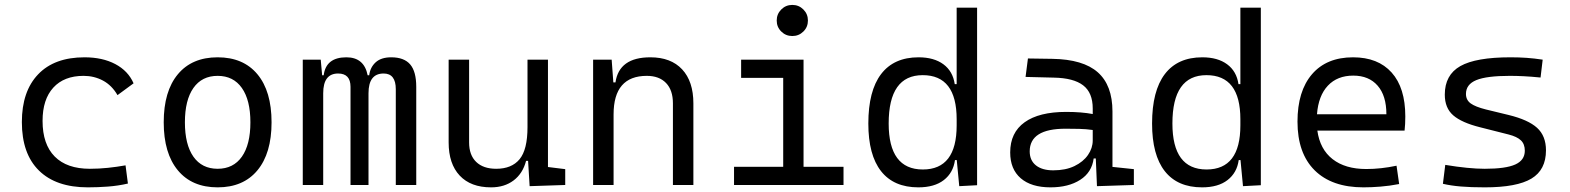

<svg xmlns="http://www.w3.org/2000/svg" viewBox="-20 -764 6485 793"><path d="M342.8 9.8Q211.4 9.8 140.9 -59.6Q70.3 -128.9 70.3 -259.8Q70.3 -386.7 137.5 -457Q204.6 -527.3 329.1 -527.3Q403.3 -527.3 456.3 -499.3Q509.3 -471.2 531.7 -419.9L465.3 -371.1Q441.9 -411.6 405.3 -431.2Q368.7 -450.7 325.2 -450.7Q244.6 -450.7 200.2 -402.1Q155.8 -353.5 155.8 -264.6Q155.8 -168 206.1 -117.4Q256.3 -66.9 351.1 -66.9Q388.7 -66.9 425.8 -70.8Q462.9 -74.7 498.5 -81.1L508.3 -5.9Q468.3 3.4 425.8 6.6Q383.3 9.8 342.8 9.8Z M878.9 9.8Q772.9 9.8 714.6 -60.5Q656.2 -130.9 656.2 -258.8Q656.2 -387.2 714.6 -457.3Q772.9 -527.3 878.9 -527.3Q984.9 -527.3 1043.2 -457.3Q1101.6 -387.2 1101.6 -258.8Q1101.6 -130.9 1043.2 -60.5Q984.9 9.8 878.9 9.8ZM878.9 -66.9Q943.8 -66.9 979 -116.9Q1014.2 -167 1014.2 -258.8Q1014.2 -350.6 979 -400.6Q943.8 -450.7 878.9 -450.7Q814 -450.7 778.8 -400.6Q743.7 -350.6 743.7 -258.8Q743.7 -167 778.8 -116.9Q814 -66.9 878.9 -66.9Z M1614.7 0V-395.5Q1614.7 -460.4 1564.5 -460.4Q1502 -460.4 1502 -378.9V0H1427.7V-405.3Q1427.7 -460.4 1376.5 -460.4Q1314.9 -460.4 1314.9 -378.9V0H1230.5V-517.6H1304.7L1310.5 -453.1H1316.9Q1326.2 -527.3 1410.6 -527.3Q1483.9 -527.3 1498.5 -453.1H1504.9Q1508.8 -485.8 1531.5 -506.6Q1554.2 -527.3 1595.7 -527.3Q1648.9 -527.3 1674.1 -498Q1699.2 -468.8 1699.2 -405.3V0Z M2008.3 9.8Q1924.3 9.8 1878.7 -38.8Q1833 -87.4 1833 -175.8V-517.6H1917.5V-175.8Q1917.5 -123.5 1946.8 -95.2Q1976.1 -66.9 2029.3 -66.9Q2093.3 -66.9 2126 -106.4Q2158.7 -146 2158.7 -239.3V-517.6H2243.2V-74.2L2314.5 -65.4V0L2167.5 4.9L2161.1 -99.6H2152.8Q2139.2 -47.4 2101.3 -18.8Q2063.5 9.8 2008.3 9.8Z M2759.3 0V-337.4Q2759.3 -391.6 2731 -421.1Q2702.6 -450.7 2651.4 -450.7Q2514.2 -450.7 2514.2 -291.5V0H2429.7V-517.6H2506.3L2513.2 -423.8H2522Q2537.1 -527.3 2666 -527.3Q2751 -527.3 2797.4 -477.5Q2843.8 -427.7 2843.8 -336.9V0Z M3011.7 0V-75.2H3214.8V-442.4H3041V-517.6H3298.8V-75.2H3463.9V0ZM3252.4 -615.2Q3225.6 -615.2 3206.8 -633.8Q3188 -652.3 3188 -679.2Q3188 -706.1 3206.8 -724.9Q3225.6 -743.7 3252.4 -743.7Q3279.3 -743.7 3298.1 -724.9Q3316.9 -706.1 3316.9 -679.2Q3316.9 -652.3 3298.1 -633.8Q3279.3 -615.2 3252.4 -615.2Z M3772.9 9.8Q3671.4 9.8 3618.9 -57.1Q3566.4 -124 3566.4 -253.9Q3566.4 -388.7 3619.1 -458Q3671.9 -527.3 3773.9 -527.3Q3837.4 -527.3 3876.5 -498.5Q3915.5 -469.7 3923.3 -416.5H3931.2V-732.4H4015.6V1L3941.9 4.9L3931.6 -103H3924.3Q3917 -50.3 3878.2 -20.3Q3839.4 9.8 3772.9 9.8ZM3931.2 -246.1V-271.5Q3931.2 -453.6 3791 -453.6Q3650.4 -453.6 3650.4 -253.9Q3650.4 -64 3791.5 -64Q3931.2 -64 3931.2 -246.1Z M4510.7 4.9 4505.9 -109.4H4497.1Q4489.7 -52.2 4441.4 -21.2Q4393.1 9.8 4318.8 9.8Q4239.3 9.8 4195.8 -27.8Q4152.3 -65.4 4152.3 -134.3Q4152.3 -216.3 4211.9 -259Q4271.5 -301.8 4383.3 -301.8Q4447.3 -301.8 4493.2 -293V-315.9Q4493.2 -381.3 4453.6 -411.6Q4414.1 -441.9 4332.5 -443.4L4215.8 -446.3L4225.6 -522.5L4326.2 -521Q4453.6 -519 4514.2 -465.3Q4574.7 -411.6 4574.7 -303.7V-74.7L4663.1 -65.4V0ZM4493.2 -227.1Q4466.3 -231 4437.7 -231.7Q4409.2 -232.4 4380.9 -232.4Q4232.9 -232.4 4232.9 -138.7Q4232.9 -101.6 4258.5 -81.1Q4284.2 -60.5 4330.1 -60.5Q4381.3 -60.5 4417.7 -78.1Q4454.1 -95.7 4473.6 -124Q4493.2 -152.3 4493.2 -184.1Z M4944.8 9.8Q4843.3 9.8 4790.8 -57.1Q4738.3 -124 4738.3 -253.9Q4738.3 -388.7 4791 -458Q4843.8 -527.3 4945.8 -527.3Q5009.3 -527.3 5048.3 -498.5Q5087.4 -469.7 5095.2 -416.5H5103V-732.4H5187.5V1L5113.8 4.9L5103.5 -103H5096.2Q5088.9 -50.3 5050 -20.3Q5011.2 9.8 4944.8 9.8ZM5103 -246.1V-271.5Q5103 -453.6 4962.9 -453.6Q4822.3 -453.6 4822.3 -253.9Q4822.3 -64 4963.4 -64Q5103 -64 5103 -246.1Z M5611.3 9.8Q5481 9.8 5409.9 -60.5Q5338.9 -130.9 5338.9 -261.7Q5338.9 -387.7 5398.9 -457.5Q5459 -527.3 5568.4 -527.3Q5671.4 -527.3 5727.8 -464.4Q5784.2 -401.4 5784.2 -283.2Q5784.2 -250.5 5781.2 -224.6H5420.9Q5431.6 -147.5 5483.9 -106.7Q5536.1 -65.9 5623 -65.9Q5683.6 -65.9 5748 -79.6L5758.8 -3.9Q5718.8 3.9 5681.2 6.8Q5643.6 9.8 5611.3 9.8ZM5419.4 -292H5706.1Q5706.1 -368.7 5669.9 -410.2Q5633.8 -451.7 5569.3 -451.7Q5503.4 -451.7 5464.4 -410.2Q5425.3 -368.7 5419.4 -292Z M6112.3 9.8Q6054.7 9.8 6013.7 6.3Q5972.7 2.9 5939.5 -4.9L5949.2 -83Q6046.4 -66.9 6112.3 -66.9Q6199.2 -66.9 6238.5 -84.7Q6277.8 -102.5 6277.8 -141.6Q6277.8 -168.9 6261.7 -184.3Q6245.6 -199.7 6210.9 -208.5L6093.3 -238.3Q6017.1 -257.3 5982.2 -287.6Q5947.3 -317.9 5947.3 -373Q5947.3 -454.6 6011.5 -491Q6075.7 -527.3 6218.8 -527.3Q6254.4 -527.3 6285.4 -525.1Q6316.4 -522.9 6351.6 -517.6L6342.8 -443.8Q6302.7 -447.8 6272.9 -449.2Q6243.2 -450.7 6215.8 -450.7Q6120.1 -450.7 6077.4 -433.1Q6034.7 -415.5 6034.7 -376Q6034.7 -351.1 6054.2 -336.9Q6073.7 -322.8 6116.7 -312L6210.9 -289.1Q6291.5 -269.5 6328.4 -236.1Q6365.2 -202.6 6365.2 -143.1Q6365.2 -62.5 6305.2 -26.4Q6245.1 9.8 6112.3 9.8Z"/></svg>

Font: Cascadia Code PL SemiLight
Style: Regular
Weight: 350
Monospace: yes
Designer: Aaron Bell
Foundry: Saja Typeworks
Version: Version 2404.023; ttfautohint (v1.8.4)